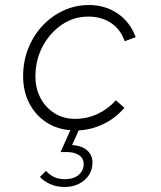

<svg xmlns="http://www.w3.org/2000/svg" viewBox="-20 -509 640 764"><path d="M238 235Q204 235 178.5 223Q153 211 139 195L163 171Q193 204 236 204Q274 204 293.5 186.5Q313 169 313 144Q313 121 294.5 108.5Q276 96 245 96H221L260 9Q205 5 162.5 -23.5Q120 -52 96 -99Q72 -146 72 -206Q72 -265 92.5 -316.5Q113 -368 149 -406.5Q185 -445 232.5 -467Q280 -489 334 -489Q399 -489 448.5 -455Q498 -421 520 -361L476 -345Q460 -392 422 -417.5Q384 -443 331 -443Q274 -443 226.5 -411Q179 -379 150 -325Q121 -271 121 -205Q121 -156 142 -117.5Q163 -79 198.5 -57.5Q234 -36 279 -36Q326 -36 368 -55.5Q410 -75 441 -110L475 -80Q441 -40 393.5 -16.5Q346 7 293 10L267 68Q307 71 327.5 90Q348 109 348 138Q348 166 333.5 188Q319 210 294 222.5Q269 235 238 235Z"/></svg>

Font: Red Hat Mono
Style: Italic
Weight: 300
Italic angle: -12°
Monospace: yes
Designer: Pentagram, MCKL
Foundry: Pentagram, MCKL
Version: Version 1.023